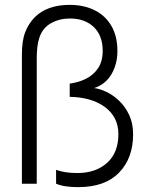

<svg xmlns="http://www.w3.org/2000/svg" viewBox="-20 -755 627 789"><path d="M301.5 14Q277.5 14 254.5 11.2Q231.5 8.5 210.5 0V-57Q232.5 -49.5 253 -46.8Q273.5 -44 298.5 -44Q373.5 -44 420 -85.8Q466.5 -127.5 466.5 -203.5Q466.5 -274 411.5 -314.8Q356.5 -355.5 266.5 -357V-411.5Q302 -416 333 -431.2Q364 -446.5 383 -474.8Q402 -503 402 -546Q402 -608.5 365.5 -643.8Q329 -679 267 -679Q224.5 -679 189.8 -659.8Q155 -640.5 141.5 -599.5Q135.5 -581 133.2 -559.8Q131 -538.5 131 -516.5V0H70V-531.5Q70 -558 73.2 -581.2Q76.5 -604.5 83.5 -622.5Q98 -659.5 123.5 -684.8Q149 -710 185 -722.5Q221 -735 266.5 -735Q324.5 -735 368.8 -713Q413 -691 437.8 -648.5Q462.5 -606 462.5 -545.5Q462.5 -491.5 438 -450Q413.5 -408.5 367 -393Q390 -390.5 417.8 -377.2Q445.5 -364 470.2 -340.2Q495 -316.5 511 -282.2Q527 -248 527 -203Q527 -105 469.2 -45.5Q411.5 14 301.5 14Z"/></svg>

Font: Manrope ExtraLight Light
Style: Regular
Weight: 300
Version: Version 4.504